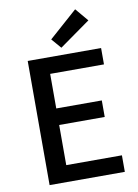

<svg xmlns="http://www.w3.org/2000/svg" viewBox="-104 -1053 808 1121"><g transform="rotate(-10 300.0 -492.5)"><path d="M97 0H543V-98H213V-336H483V-434H213V-639H532V-736H97ZM304 -778 487 -908 422 -985 254 -836Z"/></g></svg>

Font: Noto Sans CJK KR Medium
Style: Regular
Weight: 500
Designer: Ryoko NISHIZUKA (kana & ideographs); Paul D. Hunt (Latin, Greek & Cyrillic); Wenlong ZHANG (bopomofo); Sandoll Communica
Foundry: Adobe Systems Incorporated
Version: Version 1.004;PS 1.004;hotconv 1.0.82;makeotf.lib2.5.63406